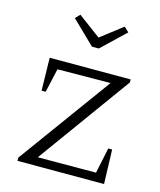

<svg xmlns="http://www.w3.org/2000/svg" viewBox="-107 -784 719 861"><g transform="rotate(15 252.0 -353.0)"><path d="M56 0V-15L369 -445L123 -443L98 -332H79L76 -484H452V-470L140 -39L410 -40L435 -159H453L458 0ZM246 -581 139 -685 159 -706 264 -628 365 -706 387 -685 278 -581Z"/></g></svg>

Font: Piazzolla Thin ExtraLight
Style: Regular
Weight: 250
Version: Version 2.005